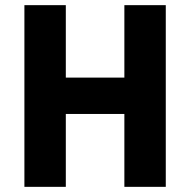

<svg xmlns="http://www.w3.org/2000/svg" viewBox="-20 -723 734 741"><path d="M234 -283.2H460V-1.9H619.8V-703.1H460V-423.5H234V-703.1H74.2V-1.9H234Z"/></svg>

Font: Sztylet
Style: Bd
Weight: 700
Foundry: Cannot Into Space Fonts, PlusOne Fonts
Version: Version 0.12